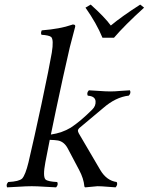

<svg xmlns="http://www.w3.org/2000/svg" viewBox="-20 -804 642 829"><path d="M422.4 -641.1Q397 -703.1 349.1 -771L371.6 -784.2Q431.2 -731 458.5 -693.8Q505.4 -732.9 585.4 -784.2L602.1 -771Q518.6 -695.3 472.2 -641.1ZM103 -103Q127.4 -206.5 159.2 -355Q193.8 -518.1 203.6 -576.2Q212.9 -633.3 200.7 -644.5Q190.9 -651.9 159.2 -653.8Q154.8 -661.1 160.2 -672.9Q239.3 -679.2 290 -696.8Q292 -697.8 293.5 -698.2Q304.7 -698.2 304.7 -692.4Q304.7 -690.4 304.7 -689Q304.7 -689 281.7 -601.1Q281.2 -599.6 281.2 -599.1Q252.4 -474.6 221.7 -329.1Q210.4 -277.3 199.7 -223.1Q248 -230 285.6 -252.9Q327.6 -280.3 378.4 -331.1Q394.5 -346.7 392.6 -367.7Q390.1 -388.2 361.3 -390.6Q359.9 -390.6 358.9 -391.1Q353 -402.8 363.8 -414.1Q378.9 -413.6 404.8 -411.6Q437.5 -409.2 457 -409.2Q475.6 -409.2 501.5 -411.6Q525.4 -413.6 541 -414.1Q546.9 -402.3 536.1 -391.1Q479.5 -384.8 424.8 -336.9L322.3 -251Q317.4 -246.1 316.4 -241.2Q315.9 -236.3 320.3 -228L413.1 -69.8Q440.4 -23.9 483.9 -18.1Q489.7 -6.3 479 4.9Q466.3 4.4 444.8 2.4Q417 0 400.9 0Q397.9 0 354 4.4Q350.1 4.9 347.2 4.9Q344.7 3.4 344.2 0Q341.3 -33.2 321.8 -69.8L272.5 -163.1Q257.3 -191.9 231 -197.3Q216.8 -199.7 194.8 -200.2Q182.1 -136.7 175.8 -103Q164.1 -41 176.8 -28.8Q187 -20 227.1 -18.1Q232.9 -6.3 222.2 4.9Q204.1 4.4 174.8 2.4Q139.6 0 116.9 0Q94.2 0 58.1 2.4Q28.3 4.4 10.7 4.9Q4.9 -6.8 15.6 -18.1Q62.5 -20.5 75.7 -33.2Q89.8 -48.8 103 -103Z"/></svg>

Font: Linux Libertine Display Slanted O
Style: Slanted
Weight: 400
Designer: Philipp H. Poll
Foundry: Philipp H. Poll
Version: Version 5.0.9